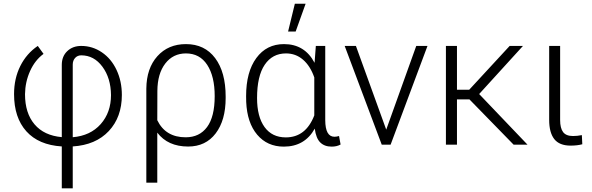

<svg xmlns="http://www.w3.org/2000/svg" viewBox="-20 -774 3168 1027"><path d="M310.5 9.3Q186.5 1.5 120.8 -71.8Q55.2 -145 55.2 -270.5Q55.2 -354 88.6 -420.9Q122.1 -487.8 182.1 -528.3L212.9 -485.8Q167 -452.1 140.9 -394Q114.7 -335.9 113.8 -270Q113.8 -168.9 164.8 -108.9Q215.8 -48.8 310.5 -40.5V-426.8Q310.5 -472.7 339.8 -500.5Q369.1 -528.3 414.6 -528.3Q474.6 -528.3 524.9 -494.1Q575.2 -460 603.5 -399.7Q631.8 -339.4 631.8 -266.1Q631.8 -147.5 562 -73Q492.2 1.5 369.1 9.3V233.4H310.5ZM369.1 -40Q463.4 -47.9 518.6 -110.1Q573.7 -172.4 573.7 -265.6Q572.8 -356.4 527.8 -417.2Q482.9 -478 414.6 -478Q394.5 -478 381.8 -464.1Q369.1 -450.2 369.1 -428.2Z M974.6 -538.1Q1074.7 -538.1 1130.9 -463.1Q1187 -388.2 1187 -257.3V-249.5Q1187 -130.4 1133.5 -60.3Q1080.1 9.8 986.3 9.8Q877.9 9.8 821.3 -64.5V203.1H762.7V-299.8Q763.7 -408.7 821.8 -473.4Q879.9 -538.1 974.6 -538.1ZM821.3 -130.9Q865.7 -39.6 973.1 -39.6Q1046.9 -39.6 1087.6 -94.5Q1128.4 -149.4 1128.4 -259.8Q1128.4 -365.7 1088.4 -427Q1048.3 -488.3 974.6 -488.3Q905.8 -488.3 864 -434.1Q822.3 -379.9 821.8 -287.6Z M1296.4 0ZM1719.7 -528.3V-130.9Q1720.2 -42.5 1769 -42.5Q1779.3 -42.5 1793.5 -46.4L1801.8 -1Q1781.7 10.3 1753.9 10.3Q1715.8 10.3 1693.1 -12Q1670.4 -34.2 1663.6 -85.9Q1609.9 10.3 1498 10.3Q1409.7 10.3 1355.7 -53.5Q1301.8 -117.2 1296.9 -229L1296.4 -259.8Q1296.4 -389.2 1351.1 -463.6Q1405.8 -538.1 1499 -538.1Q1609.9 -538.1 1662.6 -438L1669.4 -528.3ZM1355 -249.5Q1355 -149.9 1395 -94.5Q1435.1 -39.1 1508.8 -39.1Q1615.7 -39.1 1661.1 -156.7V-359.9Q1639.6 -421.4 1600.8 -454.8Q1562 -488.3 1509.8 -488.3Q1437 -488.3 1396 -427.7Q1355 -367.2 1355 -249.5ZM1557.1 -753.9H1614.7L1561.5 -605.5H1521Z M1823.7 0ZM2045.9 -80.6 2206.5 -528.3H2266.6L2069.3 0H2022L1823.7 -528.3H1883.8Z M2365.2 0ZM2491.2 -242.2H2424.3V0H2365.2V-528.3H2424.3V-293.9H2489.7L2706.1 -528.3H2777.3L2543 -271L2801.8 0H2727.5Z M2976.1 -528.3V-131.8Q2976.1 -88.9 2991.9 -67.6Q3007.8 -46.4 3044.9 -46.4Q3067.9 -46.4 3092.3 -51.3L3094.7 -2.4Q3067.9 4.9 3032.2 4.9Q2972.2 4.9 2944.8 -30Q2917.5 -64.9 2917.5 -132.8V-528.3Z"/></svg>

Font: Roboto Light
Style: Regular
Weight: 300
Designer: Google
Version: Version 2.134; 2016; ttfautohint (v1.6)